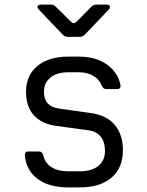

<svg xmlns="http://www.w3.org/2000/svg" viewBox="-20 -805 640 834"><path d="M276 9Q194 9 144.5 -27Q95 -63 88 -128Q86 -147 104 -147H149Q164 -147 168 -130Q175 -98 203 -79.5Q231 -61 276 -61H327Q379 -61 407.5 -84.5Q436 -108 436 -150Q436 -188 417.5 -211.5Q399 -235 363 -239L219 -259Q159 -268 126 -305.5Q93 -343 93 -406Q93 -477 142 -518Q191 -559 276 -559H323Q396 -559 444 -525Q492 -491 503 -437Q507 -418 487 -418H442Q428 -418 422 -433Q413 -458 387 -474.5Q361 -491 323 -491H276Q227 -491 199 -468Q171 -445 171 -406Q171 -342 238 -333L374 -314Q442 -305 478 -263Q514 -221 514 -152Q514 -76 464.5 -33.5Q415 9 327 9ZM275 -645Q262 -645 253 -654L149 -763Q141 -771 143.5 -778Q146 -785 158 -785H201Q214 -785 222 -776L288 -711Q300 -698 313 -711L377 -776Q386 -785 399 -785H442Q454 -785 457 -778Q460 -771 452 -763L348 -654Q339 -645 326 -645Z"/></svg>

Font: Pitagon Sans Mono Light
Style: Regular
Weight: 300
Monospace: yes
Designer: Travis Tran
Foundry: Pitagon
Version: Version 1.001; ttfautohint (v1.8.4.7-5d5b);gftools[0.9.26]